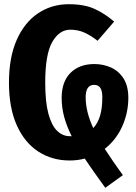

<svg xmlns="http://www.w3.org/2000/svg" viewBox="-20 -751 655 923"><path d="M314.9 20.5Q229.7 20.5 163.8 -22.6Q97.9 -65.6 60.5 -149.2Q23.1 -232.8 23.1 -353.8Q23.1 -475.4 60.5 -559.5Q97.9 -643.6 163.1 -687.2Q228.2 -730.8 310.8 -730.8Q385.1 -730.8 434.6 -708.2Q484.1 -685.6 528.7 -647.2L449.2 -554.9Q416.4 -580.5 385.6 -594.4Q354.9 -608.2 317.9 -608.2Q265.1 -608.2 231.3 -549.2Q197.4 -490.3 197.4 -353.8Q197.4 -260.5 212.8 -203.8Q228.2 -147.2 254.9 -121.8Q281.5 -96.4 314.4 -96.4Q319.5 -96.4 324.6 -96.4Q301 -143.1 288.7 -188.2Q276.4 -233.3 276.4 -280.5Q276.4 -358.5 319 -400.8Q361.5 -443.1 433.8 -443.1Q476.4 -443.1 513.6 -426.4Q550.8 -409.7 573.8 -373.8Q596.9 -337.9 596.9 -280.5Q596.9 -209.2 567.7 -143.8Q538.5 -78.5 483.6 -35.4Q502.1 -7.2 523.6 24.4Q545.1 55.9 570.8 90.8L486.2 151.8Q458.5 113.3 433.8 78.7Q409.2 44.1 387.7 11.3Q352.8 20.5 314.9 20.5ZM391.8 -283.6Q391.8 -214.4 428.2 -135.4Q472.8 -181 471.8 -285.6Q471.8 -343.1 432.8 -343.1Q391.8 -343.1 391.8 -283.6Z"/></svg>

Font: FiraCode Nerd Font
Style: Bold
Weight: 700
Designer: Carrois Corporate, Edenspiekermann AG, Nikita Prokopov
Foundry: Carrois Corporate, Edenspiekermann AG, Nikita Prokopov
Version: Version 6.002;Nerd Fonts 2.1.0